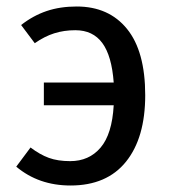

<svg xmlns="http://www.w3.org/2000/svg" viewBox="-20 -559 524 591"><path d="M427 -266Q427 -135 368 -61.5Q309 12 197 12Q99 12 30 -46L74 -105Q103 -83 130.5 -73Q158 -63 196 -63Q254 -63 289.5 -104.5Q325 -146 330 -235H115V-305H330Q324 -387 295 -426.5Q266 -466 212 -466Q177 -466 147 -456.5Q117 -447 87 -426L45 -482Q82 -511 123.5 -525Q165 -539 216 -539Q315 -539 371 -470Q427 -401 427 -266Z"/></svg>

Font: FiraGOUPP
Style: Medium
Weight: 400
Designer: bBox Type
Foundry: bBox Type GmbH
Version: Version 1.001